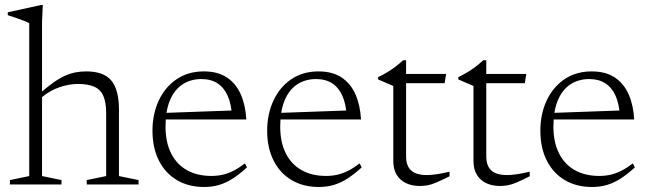

<svg xmlns="http://www.w3.org/2000/svg" viewBox="-20 -735 2588 765"><path d="M325.5 -17.5 403 -33.5V-283.5Q403 -326.5 392 -352.2Q381 -378 356.2 -389.2Q331.5 -400.5 289.5 -400.5Q256 -400.5 217.8 -387.8Q179.5 -375 144 -345.5L130.5 -355.5Q163.5 -385 189.5 -403.8Q215.5 -422.5 237.5 -432.5Q259.5 -442.5 280.2 -446.5Q301 -450.5 323.5 -450.5Q393.5 -450.5 423.8 -413.8Q454 -377 454 -298V-33.5L532 -17.5V0H325.5ZM225 0H19.5V-17.5L96.5 -33.5V-642.5Q90 -646.5 77.2 -651.5Q64.5 -656.5 47.5 -662.5Q30.5 -668.5 11 -674.5V-686L143 -715H150.5L147.5 -649.5V-33.5L225 -17.5Z M792 -450.5Q847.5 -450.5 883.8 -426.5Q920 -402.5 939 -359.8Q958 -317 961.5 -259H632.5L632 -285L925.5 -295.5L904 -275.5Q901.5 -321 887.2 -353.2Q873 -385.5 846.8 -402.8Q820.5 -420 782.5 -420Q739 -420 706.8 -398.5Q674.5 -377 657 -335Q639.5 -293 639.5 -231Q639.5 -168.5 661.5 -124.5Q683.5 -80.5 724.5 -57.2Q765.5 -34 822.5 -34Q846 -34 867.8 -39Q889.5 -44 911 -55Q932.5 -66 956 -84L964 -68Q934.5 -41 907.8 -23.8Q881 -6.5 853.2 1.8Q825.5 10 793 10Q731 10 684.8 -17.5Q638.5 -45 613 -95.5Q587.5 -146 587.5 -214.5Q587.5 -280.5 612.5 -334.2Q637.5 -388 683.5 -419.2Q729.5 -450.5 792 -450.5Z M1249 -450.5Q1304.5 -450.5 1340.8 -426.5Q1377 -402.5 1396 -359.8Q1415 -317 1418.5 -259H1089.5L1089 -285L1382.5 -295.5L1361 -275.5Q1358.5 -321 1344.2 -353.2Q1330 -385.5 1303.8 -402.8Q1277.5 -420 1239.5 -420Q1196 -420 1163.8 -398.5Q1131.5 -377 1114 -335Q1096.5 -293 1096.5 -231Q1096.5 -168.5 1118.5 -124.5Q1140.5 -80.5 1181.5 -57.2Q1222.5 -34 1279.5 -34Q1303 -34 1324.8 -39Q1346.5 -44 1368 -55Q1389.5 -66 1413 -84L1421 -68Q1391.5 -41 1364.8 -23.8Q1338 -6.5 1310.2 1.8Q1282.5 10 1250 10Q1188 10 1141.8 -17.5Q1095.5 -45 1070 -95.5Q1044.5 -146 1044.5 -214.5Q1044.5 -280.5 1069.5 -334.2Q1094.5 -388 1140.5 -419.2Q1186.5 -450.5 1249 -450.5Z M1598 -112Q1598 -74.5 1618 -56Q1638 -37.5 1681 -37.5Q1699 -37.5 1721.5 -41Q1744 -44.5 1771 -51V-32.5Q1738 -16 1717.8 -7.5Q1697.5 1 1682.8 3.5Q1668 6 1651.5 6Q1622.5 6 1598.8 -4.8Q1575 -15.5 1561 -37.8Q1547 -60 1547 -94V-392.5L1486.5 -418.5V-427.5Q1498.5 -433.5 1509.5 -439.5Q1520.5 -445.5 1530.8 -452Q1541 -458.5 1550.5 -465.5Q1560 -472.5 1568.8 -479.8Q1577.5 -487 1586 -495H1598V-424.5ZM1570 -403.5 1570.5 -440.5H1757.5L1751.5 -403.5Z M1917.5 -112Q1917.5 -74.5 1937.5 -56Q1957.5 -37.5 2000.5 -37.5Q2018.5 -37.5 2041 -41Q2063.5 -44.5 2090.5 -51V-32.5Q2057.5 -16 2037.2 -7.5Q2017 1 2002.2 3.5Q1987.5 6 1971 6Q1942 6 1918.2 -4.8Q1894.5 -15.5 1880.5 -37.8Q1866.5 -60 1866.5 -94V-392.5L1806 -418.5V-427.5Q1818 -433.5 1829 -439.5Q1840 -445.5 1850.2 -452Q1860.5 -458.5 1870 -465.5Q1879.5 -472.5 1888.2 -479.8Q1897 -487 1905.5 -495H1917.5V-424.5ZM1889.5 -403.5 1890 -440.5H2077L2071 -403.5Z M2337.5 -450.5Q2393 -450.5 2429.2 -426.5Q2465.5 -402.5 2484.5 -359.8Q2503.5 -317 2507 -259H2178L2177.5 -285L2471 -295.5L2449.5 -275.5Q2447 -321 2432.8 -353.2Q2418.5 -385.5 2392.2 -402.8Q2366 -420 2328 -420Q2284.5 -420 2252.2 -398.5Q2220 -377 2202.5 -335Q2185 -293 2185 -231Q2185 -168.5 2207 -124.5Q2229 -80.5 2270 -57.2Q2311 -34 2368 -34Q2391.5 -34 2413.2 -39Q2435 -44 2456.5 -55Q2478 -66 2501.5 -84L2509.5 -68Q2480 -41 2453.2 -23.8Q2426.5 -6.5 2398.8 1.8Q2371 10 2338.5 10Q2276.5 10 2230.2 -17.5Q2184 -45 2158.5 -95.5Q2133 -146 2133 -214.5Q2133 -280.5 2158 -334.2Q2183 -388 2229 -419.2Q2275 -450.5 2337.5 -450.5Z"/></svg>

Font: Newsreader 16pt Light
Style: Regular
Weight: 300
Designer: Hugues Gentile
Foundry: Production Type
Version: Version 1.003